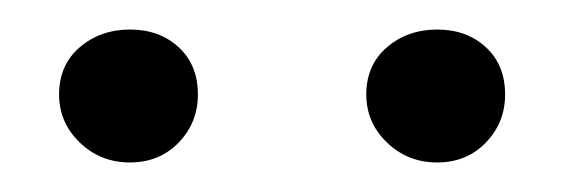

<svg xmlns="http://www.w3.org/2000/svg" viewBox="-20 -661 383 130"><path d="M68 -551Q88 -551 101 -564.5Q114 -578 114 -597Q114 -617 101 -629Q88 -641 68 -641Q48 -641 34 -629Q20 -617 20 -597Q20 -578 34 -564.5Q48 -551 68 -551ZM276 -551Q296 -551 309 -564.5Q322 -578 322 -597Q322 -617 309 -629Q296 -641 276 -641Q256 -641 242 -629Q228 -617 228 -597Q228 -578 242 -564.5Q256 -551 276 -551Z"/></svg>

Font: Tilda Sans VF
Style: Regular
Weight: 400
Designer: ParaType Ltd
Foundry: ParaType Ltd
Version: Version 1.010